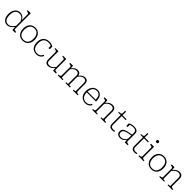

<svg xmlns="http://www.w3.org/2000/svg" viewBox="781 -3307 5855 5855"><g transform="rotate(45 3708.5 -379.5)"><path d="M518 -78Q518 -56 540.5 -49Q563 -42 600 -38L605 -37V0H484L472 -137V-140V-675Q472 -690 463.5 -697.5Q455 -705 438 -709.5Q421 -714 395 -720L386 -722V-758H518ZM279 -547Q323 -547 360 -530.5Q397 -514 427 -482.5Q457 -451 481 -405L476 -358Q455 -404 427.5 -438Q400 -472 364.5 -490.5Q329 -509 284 -509Q239 -509 204 -493Q169 -477 145.5 -445.5Q122 -414 110 -368Q98 -322 98 -264Q98 -208 108 -164Q118 -120 139 -89.5Q160 -59 193 -43Q226 -27 271 -27Q313 -27 348.5 -45.5Q384 -64 415 -97Q446 -130 476 -175L480 -132Q448 -87 414 -55Q380 -23 343.5 -6Q307 11 264 11Q194 11 146 -23.5Q98 -58 73 -119.5Q48 -181 48 -264Q48 -348 76.5 -411.5Q105 -475 156.5 -511Q208 -547 279 -547Z M1176 -268Q1176 -182 1145.5 -119.5Q1115 -57 1060 -23Q1005 11 929 11Q854 11 798.5 -23Q743 -57 712.5 -119.5Q682 -182 682 -268Q682 -332 699.5 -383.5Q717 -435 749.5 -471.5Q782 -508 827.5 -527.5Q873 -547 929 -547Q986 -547 1031.5 -527.5Q1077 -508 1109.5 -471.5Q1142 -435 1159 -383.5Q1176 -332 1176 -268ZM732 -268Q732 -189 754.5 -135.5Q777 -82 821 -54.5Q865 -27 929 -27Q994 -27 1038 -54Q1082 -81 1104.5 -135Q1127 -189 1127 -268Q1127 -344 1104.5 -397.5Q1082 -451 1038 -480Q994 -509 929 -509Q865 -509 821 -480Q777 -451 754.5 -397.5Q732 -344 732 -268Z M1522 -26Q1572 -26 1606 -43.5Q1640 -61 1661.5 -88Q1683 -115 1697 -142L1730 -124Q1712 -85 1683 -54.5Q1654 -24 1614 -6Q1574 12 1522 12Q1448 12 1391.5 -21Q1335 -54 1303.5 -116.5Q1272 -179 1272 -267Q1272 -352 1302.5 -414.5Q1333 -477 1390.5 -512Q1448 -547 1529 -547Q1581 -547 1617.5 -538.5Q1654 -530 1675.5 -519Q1697 -508 1703 -501V-389H1649V-497Q1659 -495 1665.5 -491Q1672 -487 1675 -483Q1678 -479 1678 -475Q1678 -471 1674 -469Q1655 -485 1620 -497Q1585 -509 1529 -509Q1458 -509 1412 -480.5Q1366 -452 1344 -398.5Q1322 -345 1322 -267Q1322 -207 1335 -161.5Q1348 -116 1373.5 -86Q1399 -56 1436.5 -41Q1474 -26 1522 -26Z M1934 -537V-151Q1934 -110 1944.5 -83.5Q1955 -57 1979 -44Q2003 -31 2043 -31Q2079 -31 2111 -46Q2143 -61 2172.5 -89.5Q2202 -118 2231 -158L2235 -120Q2203 -78 2170 -48.5Q2137 -19 2102 -4.5Q2067 10 2028 10Q1982 10 1951 -6.5Q1920 -23 1904 -57Q1888 -91 1888 -141V-446Q1888 -480 1865.5 -491Q1843 -502 1804 -502H1798V-537ZM2271 -537V-78Q2271 -64 2281 -56Q2291 -48 2309.5 -44.5Q2328 -41 2353 -38L2360 -37V0H2237L2226 -126V-130V-446Q2226 -480 2202.5 -491Q2179 -502 2137 -502H2129V-537Z M2438 0V-34H2441Q2480 -34 2502.5 -45Q2525 -56 2525 -90V-454Q2525 -469 2516.5 -476.5Q2508 -484 2491 -489Q2474 -494 2448 -499L2438 -501V-537H2559L2570 -418L2571 -414V-44Q2571 -41 2583 -38.5Q2595 -36 2612 -35Q2629 -34 2643 -34H2647V0ZM2967 0H2770V-34H2773Q2787 -34 2804 -34.5Q2821 -35 2833.5 -37.5Q2846 -40 2846 -43V-386Q2846 -427 2836 -453.5Q2826 -480 2803 -493Q2780 -506 2742 -506Q2708 -506 2678 -491.5Q2648 -477 2621 -451Q2594 -425 2567 -387L2563 -424Q2592 -465 2622.5 -492.5Q2653 -520 2686.5 -533.5Q2720 -547 2758 -547Q2802 -547 2831.5 -530.5Q2861 -514 2876 -480.5Q2891 -447 2891 -396V-44Q2891 -41 2903.5 -38.5Q2916 -36 2932.5 -35Q2949 -34 2964 -34H2967ZM3299 0H3090V-34H3094Q3108 -34 3125 -35Q3142 -36 3154 -38Q3166 -40 3166 -44V-386Q3166 -427 3156 -453.5Q3146 -480 3123.5 -493Q3101 -506 3063 -506Q3028 -506 2997.5 -491Q2967 -476 2939.5 -449Q2912 -422 2885 -383L2881 -421Q2910 -463 2941 -491Q2972 -519 3006.5 -533Q3041 -547 3078 -547Q3123 -547 3152.5 -530.5Q3182 -514 3197 -480.5Q3212 -447 3212 -396V-90Q3212 -56 3234.5 -45Q3257 -34 3296 -34H3299Z M3430 -263Q3430 -202 3445 -157.5Q3460 -113 3486.5 -84Q3513 -55 3549 -41Q3585 -27 3628 -27Q3677 -27 3709 -41.5Q3741 -56 3761.5 -79Q3782 -102 3796 -125L3828 -105Q3809 -71 3781.5 -44.5Q3754 -18 3716 -3.5Q3678 11 3628 11Q3560 11 3503.5 -21Q3447 -53 3414 -114.5Q3381 -176 3381 -264Q3381 -348 3411 -411.5Q3441 -475 3494.5 -511Q3548 -547 3616 -547Q3671 -547 3711 -528Q3751 -509 3777 -472.5Q3803 -436 3816 -382.5Q3829 -329 3829 -259H3413V-294H3797L3781 -279Q3779 -341 3769 -384.5Q3759 -428 3739.5 -455.5Q3720 -483 3689.5 -496Q3659 -509 3616 -509Q3573 -509 3538.5 -492.5Q3504 -476 3480 -445Q3456 -414 3443 -368Q3430 -322 3430 -263Z M3923 0V-34H3926Q3952 -34 3971 -38.5Q3990 -43 4000 -55.5Q4010 -68 4010 -90V-454Q4010 -469 4001.5 -476.5Q3993 -484 3976 -489Q3959 -494 3933 -499L3923 -501V-537H4044L4055 -415L4056 -411V-44Q4056 -41 4068 -38.5Q4080 -36 4097 -35Q4114 -34 4128 -34H4132V0ZM4491 0H4282V-33H4285Q4299 -33 4316 -34.5Q4333 -36 4345.5 -38Q4358 -40 4358 -43V-386Q4358 -427 4347 -453Q4336 -479 4311 -492.5Q4286 -506 4244 -506Q4207 -506 4174 -491.5Q4141 -477 4111 -449.5Q4081 -422 4052 -383L4048 -420Q4079 -462 4112.5 -490.5Q4146 -519 4183 -533Q4220 -547 4259 -547Q4307 -547 4339 -530.5Q4371 -514 4387 -480.5Q4403 -447 4403 -396V-89Q4403 -68 4413.5 -55.5Q4424 -43 4443 -38.5Q4462 -34 4488 -34H4491Z M4544 -500V-532H4554Q4587 -532 4609 -536.5Q4631 -541 4643 -555Q4655 -569 4655 -597L4680 -537H4870V-500ZM4696 -131Q4696 -92 4709 -70Q4722 -48 4746 -39Q4770 -30 4802 -30Q4827 -30 4847.5 -33.5Q4868 -37 4876 -39V-2Q4865 1 4851.5 4Q4838 7 4822.5 9Q4807 11 4791 11Q4753 11 4721 -1Q4689 -13 4670 -44.5Q4651 -76 4651 -131V-522L4655 -531V-691H4696Z M5327 -326V-290Q5257 -280 5205 -269.5Q5153 -259 5118.5 -245.5Q5084 -232 5063.5 -215.5Q5043 -199 5034 -178Q5025 -157 5025 -130Q5025 -96 5037 -73Q5049 -50 5074.5 -38Q5100 -26 5139 -26Q5184 -26 5218 -44Q5252 -62 5279 -93Q5306 -124 5327 -163V-116Q5305 -79 5277 -50.5Q5249 -22 5213.5 -5.5Q5178 11 5134 11Q5085 11 5049.5 -5.5Q5014 -22 4995.5 -53.5Q4977 -85 4977 -130Q4977 -173 4995.5 -204.5Q5014 -236 5055.5 -258Q5097 -280 5164 -296.5Q5231 -313 5327 -326ZM5328 0 5320 -119V-122V-393Q5320 -437 5307 -462.5Q5294 -488 5265 -499Q5236 -510 5187 -510Q5133 -510 5095 -497Q5057 -484 5034 -466Q5031 -471 5031.5 -476.5Q5032 -482 5035.5 -487.5Q5039 -493 5045 -496.5Q5051 -500 5058 -499V-391H5007V-497Q5022 -508 5048.5 -519.5Q5075 -531 5110.5 -539Q5146 -547 5187 -547Q5227 -547 5260 -540Q5293 -533 5316.5 -516.5Q5340 -500 5353 -472.5Q5366 -445 5366 -405V-79Q5366 -64 5376 -56Q5386 -48 5404 -44.5Q5422 -41 5448 -38L5453 -37V0Z M5504 -500V-532H5514Q5547 -532 5569 -536.5Q5591 -541 5603 -555Q5615 -569 5615 -597L5640 -537H5830V-500ZM5656 -131Q5656 -92 5669 -70Q5682 -48 5706 -39Q5730 -30 5762 -30Q5787 -30 5807.5 -33.5Q5828 -37 5836 -39V-2Q5825 1 5811.5 4Q5798 7 5782.5 9Q5767 11 5751 11Q5713 11 5681 -1Q5649 -13 5630 -44.5Q5611 -76 5611 -131V-522L5615 -531V-691H5656Z M6019 -675Q5999 -675 5985.5 -686.5Q5972 -698 5972 -723Q5972 -748 5985 -759.5Q5998 -771 6019 -771Q6040 -771 6054 -759.5Q6068 -748 6068 -723Q6068 -698 6054 -686.5Q6040 -675 6019 -675ZM6055 -537V-90Q6055 -56 6077.5 -45Q6100 -34 6139 -34H6142V0H5922V-34H5925Q5964 -34 5987 -45Q6010 -56 6010 -90V-454Q6010 -476 5990.5 -483.5Q5971 -491 5932 -499L5922 -501V-537Z M6724 -268Q6724 -182 6693.5 -119.5Q6663 -57 6608 -23Q6553 11 6477 11Q6402 11 6346.5 -23Q6291 -57 6260.5 -119.5Q6230 -182 6230 -268Q6230 -332 6247.5 -383.5Q6265 -435 6297.5 -471.5Q6330 -508 6375.5 -527.5Q6421 -547 6477 -547Q6534 -547 6579.5 -527.5Q6625 -508 6657.5 -471.5Q6690 -435 6707 -383.5Q6724 -332 6724 -268ZM6280 -268Q6280 -189 6302.5 -135.5Q6325 -82 6369 -54.5Q6413 -27 6477 -27Q6542 -27 6586 -54Q6630 -81 6652.5 -135Q6675 -189 6675 -268Q6675 -344 6652.5 -397.5Q6630 -451 6586 -480Q6542 -509 6477 -509Q6413 -509 6369 -480Q6325 -451 6302.5 -397.5Q6280 -344 6280 -268Z M6816 0V-34H6819Q6845 -34 6864 -38.5Q6883 -43 6893 -55.5Q6903 -68 6903 -90V-454Q6903 -469 6894.5 -476.5Q6886 -484 6869 -489Q6852 -494 6826 -499L6816 -501V-537H6937L6948 -415L6949 -411V-44Q6949 -41 6961 -38.5Q6973 -36 6990 -35Q7007 -34 7021 -34H7025V0ZM7384 0H7175V-33H7178Q7192 -33 7209 -34.5Q7226 -36 7238.5 -38Q7251 -40 7251 -43V-386Q7251 -427 7240 -453Q7229 -479 7204 -492.5Q7179 -506 7137 -506Q7100 -506 7067 -491.5Q7034 -477 7004 -449.5Q6974 -422 6945 -383L6941 -420Q6972 -462 7005.5 -490.5Q7039 -519 7076 -533Q7113 -547 7152 -547Q7200 -547 7232 -530.5Q7264 -514 7280 -480.5Q7296 -447 7296 -396V-89Q7296 -68 7306.5 -55.5Q7317 -43 7336 -38.5Q7355 -34 7381 -34H7384Z"/></g></svg>

Font: Roboto Serif 20pt Thin
Style: Regular
Weight: 250
Version: Version 1.008